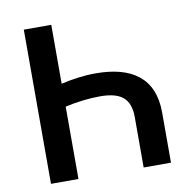

<svg xmlns="http://www.w3.org/2000/svg" viewBox="-81 -810 909 892"><g transform="rotate(-10 374.0 -363.5)"><path d="M654.5 0V-237.2C654.5 -401.3 549 -469.5 381.7 -469.5C325.3 -469.5 269.9 -461.6 218 -449.2V-727.3H88.4V0H218V-341.3C270.2 -353.3 331 -360.8 381.7 -360.8C477.3 -360.8 525.6 -329.2 525.6 -237.2V0Z"/></g></svg>

Font: Margiela Sans Semi Bold
Style: Regular
Weight: 600
Designer: Stefan Endress, Andreas Faust
Version: Version 1.100;FEAKit 1.0